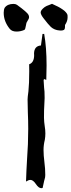

<svg xmlns="http://www.w3.org/2000/svg" viewBox="-87 -947 378 1017"><path d="M131.8 49.8Q117.7 49.8 103 27.8Q88.4 5.9 74.2 5.9Q64.5 5.9 50.8 14.6Q52.7 -44.4 56.2 -101.6Q62.5 -183.6 62.5 -264.2Q62.5 -308.1 60.5 -351.6Q59.1 -385.7 59.1 -420.4Q59.1 -431.6 63.5 -462.9Q67.9 -503.9 67.9 -570.3L67.4 -606.4Q93.8 -615.7 93.8 -654.8L93.3 -663.6Q94.2 -703.6 129.9 -706.1L138.2 -767.1H143.1L147 -767.6Q159.7 -696.3 159.7 -600.6Q159.7 -562.5 158.2 -523.9L146.5 -528.3L144 -522.9Q145 -502.9 146.5 -483.4Q149.4 -467.8 149.4 -427.7Q149.4 -412.1 147.7 -390.6Q146 -369.1 146 -322.8Q146.5 -300.8 149.9 -278.8Q153.3 -259.3 153.3 -240.2Q153.3 -223.1 150.4 -206.5Q143.6 -179.2 143.6 -152.8Q143.6 -124.5 148.4 -86.4Q152.8 -53.7 152.8 -20Q152.8 -7.3 149.4 2L147 10.7Q140.1 40 138.7 48.8Q135.3 49.8 131.8 49.8ZM236.3 -785.2 228 -785.6Q201.2 -787.6 182.6 -804.2Q168 -818.4 146 -847.2Q128.4 -869.1 128.4 -881.3Q128.4 -893.6 149.9 -909.7Q159.2 -916 172.9 -920.4L188.5 -926.8Q197.8 -921.9 208 -917.5Q231.9 -907.2 253.9 -890.1Q270.5 -875 270.8 -865Q271 -855 271 -854.5Q271 -835 257.8 -815.4Q257.3 -814.9 257.3 -812.5V-806.2Q257.3 -791.5 251 -788.3Q244.6 -785.2 236.3 -785.2ZM0.5 -779.8Q-23.4 -779.8 -35.2 -793.9Q-67.4 -833.5 -67.4 -879.4Q-67.4 -896 -62 -906.2Q-47.4 -926.3 -15.6 -926.3Q-4.4 -926.3 2.9 -921.4Q58.1 -881.3 64 -868.2Q66.9 -861.8 66.9 -856.4Q66.9 -847.7 58.6 -835.9L53.2 -826.2Q51.3 -819.8 50.3 -812Q47.4 -791.5 42 -788.6Q22 -779.8 0.5 -779.8Z"/></svg>

Font: Unutterable
Style: Regular
Weight: 400
Designer: GGBotNet
Foundry: f0n7.com
Version: 1.00